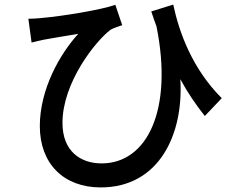

<svg xmlns="http://www.w3.org/2000/svg" viewBox="-20 -768 1040 839"><path d="M949 -339C820 -468 763 -626 737 -748L641 -718C649 -695 656 -673 664 -652C737 -289 624 -54 424 -54C333 -54 253 -106 253 -231C253 -407 397 -588 463 -638C477 -646 500 -653 514 -658L484 -747C423 -725 252 -697 158 -689C140 -687 120 -686 104 -686L118 -582C140 -588 156 -591 174 -595C212 -602 278 -613 322 -620C242 -533 154 -378 154 -217C154 -53 258 51 420 51C676 51 783 -182 768 -422C801 -361 837 -309 875 -261Z"/></svg>

Font: Genne Gothic Medium
Style: Regular
Weight: 500
Designer: Ryoko NISHIZUKA (kana & ideographs); Paul D. Hunt (Latin, Greek & Cyrillic); Wenlong ZHANG (bopomofo); Sandoll Communica
Foundry: Adobe Systems Incorporated
Version: Version 1.004;PS 1.004;hotconv 16.6.51;makeotf.lib2.5.65220